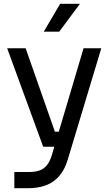

<svg xmlns="http://www.w3.org/2000/svg" viewBox="-20 -790 587 1018"><path d="M56 208V122H133Q167 122 190.5 113.5Q214 105 229.5 85Q245 65 255 32L423 -534H517L339 57Q323 110 294 143.5Q265 177 223.5 192.5Q182 208 127 208ZM219 -12V-92H335V-12ZM209 -12 18 -534H116L299 -12ZM294 -622H212L299 -770H404Z"/></svg>

Font: SVN-Sora Variable
Style: Regular
Weight: 400
Designer: Jonathan Barnbrook, Julián Moncada
Foundry: Barnbrook Fonts
Version: Version 2.000 - Viet hoa boi STYLEno.1 Fonts